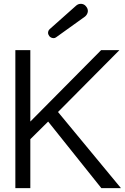

<svg xmlns="http://www.w3.org/2000/svg" viewBox="-20 -969 645 989"><path d="M235.4 -818.4C231.9 -814.9 229.5 -811 228.5 -807.1C228 -805.2 227.5 -802.7 227.5 -800.3C227.5 -793.9 230 -788.6 233.9 -783.2C237.8 -778.3 243.2 -774.9 249.5 -773.4C252 -772.9 254.4 -772.5 256.3 -772.5C260.7 -772.5 265.1 -773.9 269 -776.9L418 -883.8C424.8 -889.6 429.2 -896.5 431.2 -903.8C431.6 -906.2 432.6 -908.7 432.6 -912.1C432.6 -920.4 429.7 -928.2 424.3 -934.6C419.4 -941.4 413.1 -946.3 404.8 -948.2C401.9 -949.2 398.9 -949.2 396 -949.2C387.7 -949.2 380.4 -946.8 372.6 -940.4ZM59.1 -710.9V0H136.2V-252L228 -342.8L502 0H603L278.8 -392.1L595.2 -710.9H501L136.2 -342.8V-710.9Z"/></svg>

Font: Tuffy
Style: Regular
Weight: 500
Designer: Thatcher Ulrich, Karoly Barta and Michael Everson
Version: Version 001.270